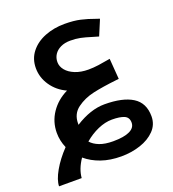

<svg xmlns="http://www.w3.org/2000/svg" viewBox="-139 -641 877 976"><g transform="rotate(-20 300.0 -153.0)"><path d="M112 55Q94.5 14.5 94.5 -27.5Q94.5 -87.5 127.5 -136.2Q160.5 -185 217 -212.5Q166.5 -235.5 136.8 -279Q107 -322.5 107 -373.5Q107 -423.5 136 -460.2Q165 -497 213.8 -516.2Q262.5 -535.5 320.5 -535.5Q370.5 -535.5 406.2 -527.2Q442 -519 478.5 -505.5L499.5 -498.5L493.5 -484Q470.5 -427.5 464.5 -415L432 -424.5Q397 -435.5 373 -440.5Q349 -445.5 319 -445.5Q289 -445.5 266.5 -434.8Q244 -424 232.2 -405.8Q220.5 -387.5 220.5 -365Q220.5 -341.5 237.2 -321Q254 -300.5 285 -288Q316 -275.5 356.5 -275.5Q382.5 -275.5 411.8 -279.5Q441 -283.5 476 -290L484.5 -178.5L470.5 -177Q394 -168.5 342.2 -157Q290.5 -145.5 251.5 -116.8Q212.5 -88 212.5 -36V-29Q296 -82 371.5 -82Q470 -82 523 -48.8Q576 -15.5 576 57Q576 101.5 545.5 133Q515 164.5 466.2 180.5Q417.5 196.5 363 196.5Q303 196.5 255 179.8Q207 163 172.5 133.5Q138.5 183.5 135 231H12.5Q13 197.5 40.2 149.5Q67.5 101.5 112 55ZM350 110Q409 110 439.5 95.2Q470 80.5 470 52.5Q470 24 446.8 14Q423.5 4 380.5 4Q344 4 304.5 21.2Q265 38.5 230.5 68Q247 87 276.5 98.5Q306 110 350 110Z"/></g></svg>

Font: JuliaMono SemiBold
Style: Regular
Weight: 600
Monospace: yes
Designer: cormullion
Foundry: corm
Version: Version 0.055; ttfautohint (v1.8.4)